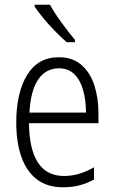

<svg xmlns="http://www.w3.org/2000/svg" viewBox="-20 -836 485 815"><path d="M230 -593Q288 -593 325.5 -560.5Q363 -528 380.5 -473.5Q398 -419 398 -354V-313H103Q104 -203 141 -146Q178 -89 252 -89Q316 -89 379 -126V-74Q350 -58 318 -49.5Q286 -41 248 -41Q180 -41 136 -75Q92 -109 70.5 -171Q49 -233 49 -315Q49 -442 95 -517.5Q141 -593 230 -593ZM230 -546Q175 -546 142.5 -499Q110 -452 105 -358H345Q345 -410 333 -453Q321 -496 295.5 -521Q270 -546 230 -546ZM192 -816Q212 -780 242 -739Q272 -698 298 -667V-657H263Q241 -676 215 -702.5Q189 -729 165.5 -757Q142 -785 127 -808V-816Z"/></svg>

Font: Noto Sans Tamil UI Condensed Light
Style: Regular
Weight: 300
Width: 3
Designer: Jelle Bosma - Monotype Design Team
Foundry: Monotype Imaging Inc.
Version: Version 2.004; ttfautohint (v1.8.4.7-5d5b)